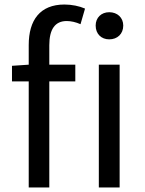

<svg xmlns="http://www.w3.org/2000/svg" viewBox="-20 -829 640 849"><path d="M107 0H198V-469H313V-543H198V-629C198 -699 223 -736 275 -736C294 -736 316 -731 336 -722L356 -791C331 -802 298 -809 265 -809C157 -809 107 -740 107 -630V-543L33 -538V-469H107ZM417 0H509V-543H417ZM463 -655C499 -655 525 -679 525 -716C525 -751 499 -775 463 -775C428 -775 403 -751 403 -716C403 -679 428 -655 463 -655Z"/></svg>

Font: Source Han Sans TC
Style: Regular
Weight: 400
Designer: Ryoko NISHIZUKA 西塚涼子 (kana, bopomofo & ideographs); Paul D. Hunt (Latin, Greek & Cyrillic); Sandoll Communications 산돌커뮤니
Foundry: Adobe
Version: Version 2.002;hotconv 1.0.116;makeotfexe 2.5.65601